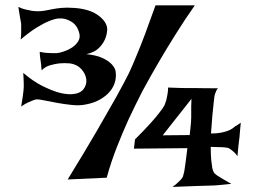

<svg xmlns="http://www.w3.org/2000/svg" viewBox="-20 -700 966 730"><path d="M49.8 -673.8Q63.5 -667 76.2 -664.1Q88.9 -661.1 99.6 -659.2Q111.3 -657.2 124 -657.2Q138.7 -657.2 151.4 -659.7Q164.1 -662.1 178.7 -665Q193.4 -668 212.9 -669.9Q232.4 -671.9 261.7 -669.9Q320.3 -666 353.5 -641.6Q386.7 -617.2 387.7 -588.9Q386.7 -566.4 377.9 -547.9Q370.1 -531.2 354.5 -516.1Q338.9 -501 308.6 -494.1Q345.7 -490.2 367.2 -480.5Q388.7 -470.7 400.4 -460Q414.1 -447.3 418.9 -432.6Q422.9 -412.1 418 -391.6Q413.1 -371.1 398.9 -353.5Q384.8 -335.9 361.3 -322.3Q337.9 -308.6 305.7 -302.7Q283.2 -297.9 254.4 -300.8Q225.6 -303.7 198.7 -308.6Q171.9 -313.5 150.4 -317.9Q128.9 -322.3 121.1 -322.3Q115.2 -322.3 105.5 -318.4Q97.7 -315.4 85.9 -310.1Q74.2 -304.7 60.5 -294.9Q68.4 -341.8 69.3 -355.5Q70.3 -365.2 70.3 -369.1V-380.9Q70.3 -386.7 69.8 -397Q69.3 -407.2 68.4 -422.9Q106.4 -390.6 139.6 -374Q172.9 -357.4 198.2 -349.6Q227.5 -340.8 252.9 -341.8Q284.2 -343.8 297.4 -360.8Q310.5 -377.9 308.1 -398.4Q305.7 -418.9 289.6 -437Q273.4 -455.1 246.1 -459Q224.6 -460.9 205.1 -459Q188.5 -457 169.9 -451.7Q151.4 -446.3 138.7 -432.6Q136.7 -442.4 136.7 -448.7Q136.7 -455.1 135.7 -459Q134.8 -462.9 134.8 -465.8Q134.8 -468.8 133.8 -473.6Q131.8 -483.4 130.9 -502.9Q144.5 -500 156.2 -499Q168 -498 176.8 -498H196.3Q207 -499 223.1 -504.4Q239.3 -509.8 253.4 -519Q267.6 -528.3 276.4 -541.5Q285.2 -554.7 282.2 -570.3Q275.4 -602.5 252 -617.2Q228.5 -631.8 204.1 -629.9Q187.5 -628.9 165 -619.1Q145.5 -611.3 118.7 -594.7Q91.8 -578.1 58.6 -549.8Q60.5 -563.5 60.5 -574.7Q60.5 -585.9 60.5 -593.8V-609.4Q59.6 -616.2 57.6 -626Q55.7 -633.8 54.2 -645.5Q52.7 -657.2 49.8 -673.8ZM720.7 -679.7Q683.6 -627 647.5 -569.3Q611.3 -511.7 583 -462.9Q549.8 -406.2 520.5 -351.6Q495.1 -301.8 469.7 -248Q448.2 -201.2 425.3 -143.1Q402.3 -85 385.7 -24.4L237.3 -17.6Q305.7 -128.9 350.1 -205.6Q394.5 -282.2 421.9 -331.1Q453.1 -387.7 470.7 -422.9Q483.4 -450.2 499 -488.3Q512.7 -520.5 530.8 -568.4Q548.8 -616.2 571.3 -679.7ZM619.1 -367.2Q644.5 -366.2 660.6 -365.7Q676.8 -365.2 686.5 -365.2H703.1H722.7Q734.4 -365.2 754.4 -364.7Q774.4 -364.3 808.6 -364.3Q804.7 -360.4 802.2 -354.5Q799.8 -348.6 797.9 -343.8Q795.9 -337.9 794.9 -331.1Q793.9 -322.3 792 -304.7Q790 -289.1 787.6 -262.7Q785.2 -236.3 782.2 -192.4Q803.7 -192.4 818.8 -195.3Q834 -198.2 844.7 -202.1Q856.4 -206.1 864.3 -211.9Q868.2 -214.8 873 -218.8Q877.9 -221.7 883.3 -225.1Q888.7 -228.5 895.5 -233.4Q893.6 -218.8 893.1 -208.5Q892.6 -198.2 891.6 -191.4Q890.6 -183.6 890.6 -178.7Q889.6 -173.8 888.7 -164.1Q887.7 -156.2 886.2 -142.1Q884.8 -127.9 882.8 -106.4Q875 -117.2 868.7 -122.6Q862.3 -127.9 857.4 -131.8Q851.6 -135.7 847.7 -137.7Q842.8 -138.7 834 -139.6Q826.2 -140.6 813.5 -140.6Q800.8 -140.6 781.2 -141.6Q781.2 -110.4 783.2 -91.3Q785.2 -72.3 787.1 -61.5Q790 -48.8 793.9 -43Q797.9 -38.1 806.6 -32.2Q814.5 -27.3 827.1 -19.5Q839.8 -11.7 859.4 -1Q842.8 1 826.7 2.4Q810.5 3.9 798.8 4.9Q784.2 5.9 772.5 5.9Q758.8 5.9 739.3 6.8Q722.7 7.8 696.8 8.3Q670.9 8.8 635.7 10.7Q648.4 2 656.2 -5.9Q664.1 -13.7 668.9 -18.6Q673.8 -24.4 675.8 -29.3Q677.7 -35.2 680.7 -48.8Q682.6 -60.5 685.5 -81.5Q688.5 -102.5 692.4 -136.7L489.3 -134.8L493.2 -169.9Q530.3 -207 552.2 -231.4Q574.2 -255.9 585.9 -271.5Q599.6 -289.1 605.5 -299.8Q608.4 -308.6 612.3 -319.3Q614.3 -328.1 616.7 -340.8Q619.1 -353.5 619.1 -367.2ZM701.2 -186.5Q703.1 -200.2 704.1 -212.9Q705.1 -225.6 706.1 -234.4Q707 -245.1 707 -252.9V-272.5Q707 -282.2 707 -294.9Q707 -307.6 708 -324.2L598.6 -185.5Z"/></svg>

Font: Irish Growler
Style: Regular
Weight: 400
Designer: Squid
Foundry: Font Diner, Inc DBA Sideshow
Version: Version 1.000